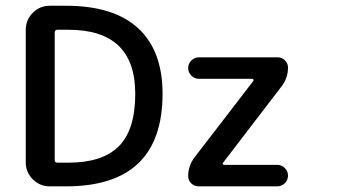

<svg xmlns="http://www.w3.org/2000/svg" viewBox="-20 -745 1258 680"><path d="M459 -413.1Q459 -639.6 222.7 -639.6H183.6Q173.8 -639.6 173.8 -629.9V-178.7Q173.8 -168.9 183.6 -168.9H222.7Q342.8 -168.9 400.9 -227.1Q459 -285.2 459 -413.1ZM213.9 -85H156.2Q121.1 -85 96.2 -109.9Q71.3 -134.8 71.3 -169.9V-639.6Q71.3 -674.8 96.2 -699.7Q121.1 -724.6 156.2 -724.6H213.9Q382.8 -724.6 469.2 -645Q555.7 -565.4 555.7 -413.1Q555.7 -85 213.9 -85ZM684.6 -542H962.9Q978.5 -542 989.3 -531.2Q1000 -520.5 1000 -505.9Q1000 -468.8 977.5 -439.5L769.5 -168Q767.6 -166 769 -163.6Q770.5 -161.1 773.4 -161.1H961.9Q977.5 -161.1 988.8 -149.9Q1000 -138.7 1000 -123Q1000 -107.4 988.8 -96.2Q977.5 -85 961.9 -85H683.6Q668 -85 657.2 -95.7Q646.5 -106.4 646.5 -121.1Q646.5 -158.2 668.9 -187.5L877 -458Q878.9 -460.9 877.4 -463.4Q876 -465.8 873 -465.8H684.6Q668.9 -465.8 657.7 -477.1Q646.5 -488.3 646.5 -503.9Q646.5 -519.5 657.7 -530.8Q668.9 -542 684.6 -542Z"/></svg>

Font: Gen Jyuu GothicX Medium
Style: Regular
Weight: 500
Designer: Ryoko NISHIZUKA (kana &amp; ideographs); Paul D. Hunt (Latin, Greek &amp; Cyrillic); Wenlong ZHANG (bopomofo); Sandoll C
Version: Version 1.058.20140828